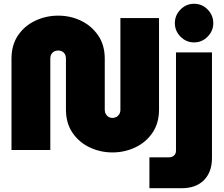

<svg xmlns="http://www.w3.org/2000/svg" viewBox="-20 -796 1188 1019"><path d="M577 13Q513 13 456.5 -13.5Q400 -40 365 -91Q330 -142 330 -215V-486Q330 -499 324.5 -508.5Q319 -518 310 -523Q301 -528 289 -528Q277 -528 267.5 -523Q258 -518 252.5 -508.5Q247 -499 247 -486V0H41V-484Q41 -557 75.5 -608Q110 -659 167 -686Q224 -713 289 -713Q354 -713 410 -686Q466 -659 501 -608Q536 -557 536 -484V-213Q536 -200 542 -190Q548 -180 557 -175Q566 -170 576 -170Q587 -170 597 -175Q607 -180 613 -190Q619 -200 619 -213V-700H824V-215Q824 -142 789 -91Q754 -40 697.5 -13.5Q641 13 577 13ZM773 203V39H876Q893 39 903.5 29.5Q914 20 914 4V-518H1105V43Q1105 117 1062.5 160Q1020 203 943 203ZM1010 -571Q968 -571 938 -601.5Q908 -632 908 -673Q908 -715 938 -745.5Q968 -776 1010 -776Q1052 -776 1082 -745.5Q1112 -715 1112 -673Q1112 -632 1082 -601.5Q1052 -571 1010 -571Z"/></svg>

Font: MuseoModerno Thin Black
Style: Regular
Weight: 900
Version: Version 1.002